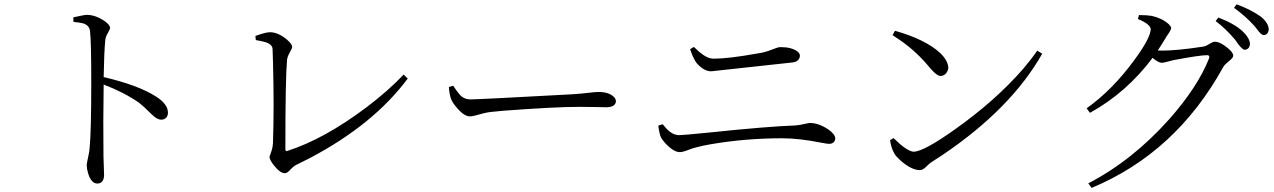

<svg xmlns="http://www.w3.org/2000/svg" viewBox="-20 -828 6020 907"><path d="M327.1 -724.6 326.2 -746.1Q378.9 -757.8 389.6 -757.8Q431.6 -757.8 475.6 -727.5Q499 -710 500 -697.3Q500 -689.5 488.3 -669.9Q479.5 -655.3 477.5 -639.6Q471.7 -583 469.7 -463.9Q632.8 -425.8 716.8 -372.1Q772.5 -336.9 773.4 -296.9Q773.4 -270.5 751 -263.7Q746.1 -262.7 741.2 -262.7Q721.7 -262.7 695.3 -289.1Q658.2 -326.2 636.7 -342.8Q566.4 -391.6 469.7 -428.7Q466.8 -252.9 468.8 -89.8Q469.7 -67.4 470.7 -32.2Q471.7 -6.8 471.7 1Q469.7 38.1 440.4 39.1Q410.2 39.1 395.5 -11.7Q389.6 -32.2 389.6 -49.8Q389.6 -54.7 399.4 -100.6Q402.3 -115.2 403.3 -127.9Q411.1 -203.1 411.1 -442.4Q411.1 -630.9 405.3 -680.7Q402.3 -709 372.1 -717.8Q356.4 -721.7 327.1 -724.6Z M1188.5 -638.7 1186.5 -658.2Q1235.4 -675.8 1254.9 -675.8Q1293.9 -675.8 1335.9 -640.6Q1359.4 -620.1 1360.4 -606.4Q1360.4 -600.6 1347.7 -578.1Q1337.9 -560.5 1335.9 -544.9Q1328.1 -457 1328.1 -124Q1328.1 -114.3 1334 -114.3Q1335.9 -115.2 1337.9 -115.2Q1511.7 -170.9 1712.9 -322.3Q1814.5 -399.4 1886.7 -475.6L1906.2 -457Q1744.1 -239.3 1443.4 -81.1Q1411.1 -64.5 1378.9 -48.8Q1365.2 -42 1345.7 -20.5Q1335 -9.8 1325.2 -9.8Q1302.7 -9.8 1271.5 -49.8Q1253.9 -73.2 1252.9 -86.9Q1252.9 -88.9 1262.7 -115.2Q1268.6 -132.8 1269.5 -151.4Q1275.4 -322.3 1269.5 -538.1Q1268.6 -578.1 1267.6 -596.7Q1266.6 -617.2 1237.3 -627.9Q1217.8 -633.8 1188.5 -638.7Z M2100.6 -417 2121.1 -422.9Q2149.4 -379.9 2162.1 -371.1Q2179.7 -358.4 2201.2 -358.4Q2239.3 -358.4 2668 -381.8Q2679.7 -382.8 2685.5 -382.8Q2718.8 -384.8 2759.8 -389.6Q2793 -393.6 2806.6 -393.6Q2857.4 -393.6 2880.9 -369.1Q2889.6 -359.4 2889.6 -349.6Q2887.7 -322.3 2845.7 -321.3Q2830.1 -321.3 2797.9 -322.3Q2749 -323.2 2714.8 -323.2Q2601.6 -323.2 2355.5 -304.7Q2315.4 -300.8 2295.9 -298.8Q2271.5 -295.9 2224.6 -282.2Q2210.9 -278.3 2199.2 -278.3Q2170.9 -278.3 2133.8 -324.2Q2117.2 -343.8 2110.4 -361.3Q2102.5 -383.8 2100.6 -417Z M3758.8 -564.5Q3756.8 -538.1 3725.6 -533.2Q3355.5 -492.2 3339.8 -491.2Q3302.7 -491.2 3267.6 -534.2Q3265.6 -537.1 3264.6 -539.1Q3250 -564.5 3240.2 -595.7L3257.8 -606.4Q3308.6 -555.7 3340.8 -551.8Q3346.7 -550.8 3350.6 -550.8Q3421.9 -550.8 3556.6 -575.2Q3569.3 -577.1 3579.1 -579.1Q3603.5 -584 3645.5 -600.6Q3657.2 -605.5 3667 -605.5Q3720.7 -605.5 3748 -584Q3758.8 -575.2 3758.8 -564.5ZM3102.5 -178.7Q3094.7 -195.3 3089.8 -234.4L3110.4 -241.2Q3144.5 -197.3 3173.8 -191.4Q3181.6 -189.5 3188.5 -189.5Q3204.1 -189.5 3323.2 -201.2Q3611.3 -231.4 3738.3 -235.4Q3754.9 -236.3 3797.9 -246.1Q3802.7 -247.1 3805.7 -247.1Q3846.7 -247.1 3892.6 -216.8Q3924.8 -194.3 3925.8 -173.8Q3923.8 -149.4 3896.5 -148.4Q3888.7 -148.4 3857.4 -154.3Q3754.9 -174.8 3673.8 -174.8Q3502 -174.8 3336.9 -146.5Q3296.9 -139.6 3268.6 -131.8Q3252 -127.9 3229.5 -119.1Q3205.1 -109.4 3191.4 -109.4Q3161.1 -109.4 3120.1 -154.3Q3107.4 -168.9 3102.5 -178.7Z M4196.3 -662.1 4208 -682.6Q4352.5 -641.6 4421.9 -577.1Q4459 -541 4460 -505.9Q4453.1 -472.7 4424.8 -468.8Q4406.2 -468.8 4376 -503.9Q4372.1 -507.8 4370.1 -510.7Q4311.5 -582 4238.3 -633.8Q4218.8 -647.5 4196.3 -662.1ZM4294.9 -111.3Q4343.8 -111.3 4495.1 -219.7Q4684.6 -354.5 4813.5 -502.9Q4852.5 -548.8 4879.9 -588.9L4903.3 -574.2Q4756.8 -315.4 4433.6 -96.7Q4406.2 -78.1 4377.9 -60.5Q4374 -58.6 4351.6 -37.1Q4337.9 -24.4 4325.2 -24.4Q4285.2 -24.4 4232.4 -71.3Q4214.8 -86.9 4206.1 -100.6Q4189.5 -128.9 4184.6 -166L4201.2 -175.8Q4261.7 -115.2 4294.9 -111.3Z M5355.5 -738.3 5360.4 -756.8Q5398.4 -756.8 5420.9 -752.9Q5469.7 -742.2 5501 -713.9Q5511.7 -703.1 5512.7 -696.3Q5512.7 -686.5 5494.1 -661.1Q5487.3 -651.4 5483.4 -643.6Q5459 -603.5 5449.2 -589.8Q5457 -588.9 5468.8 -588.9Q5540 -588.9 5661.1 -607.4Q5665 -608.4 5667 -608.4Q5677.7 -610.4 5703.1 -626Q5711.9 -630.9 5718.8 -630.9Q5744.1 -630.9 5780.3 -600.6Q5805.7 -580.1 5805.7 -564.5Q5805.7 -554.7 5784.2 -538.1Q5765.6 -523.4 5758.8 -511.7Q5535.2 -106.4 5136.7 59.6L5121.1 38.1Q5330.1 -70.3 5504.9 -266.6Q5637.7 -417 5691.4 -551.8Q5696.3 -566.4 5683.6 -567.4Q5647.5 -567.4 5523.4 -543.9Q5515.6 -542 5501 -538.1Q5476.6 -531.2 5467.8 -531.2Q5451.2 -532.2 5424.8 -554.7Q5301.8 -390.6 5128.9 -294.9L5113.3 -316.4Q5235.4 -403.3 5338.9 -544.9Q5415 -648.4 5416 -690.4Q5414.1 -713.9 5355.5 -738.3ZM5722.7 -728.5 5735.4 -745.1Q5810.5 -716.8 5850.6 -679.7Q5884.8 -646.5 5884.8 -619.1Q5881.8 -594.7 5860.4 -592.8Q5848.6 -592.8 5825.2 -625Q5817.4 -636.7 5814.5 -640.6Q5767.6 -695.3 5722.7 -728.5ZM5809.6 -791 5821.3 -807.6Q5882.8 -786.1 5935.5 -750Q5972.7 -719.7 5973.6 -688.5Q5970.7 -664.1 5950.2 -662.1Q5938.5 -662.1 5919.9 -687.5Q5908.2 -703.1 5901.4 -710Q5864.3 -751 5809.6 -791Z"/></svg>

Font: GenYoMin JP Regular
Style: Regular
Weight: 400
Version: Version 1.001;PS 1;hotconv 16.6.51;makeotf.lib2.5.65220 DEVE